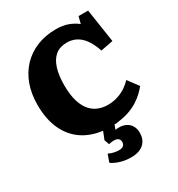

<svg xmlns="http://www.w3.org/2000/svg" viewBox="-222 -858 1157 1251"><g transform="rotate(-30 357.0 -232.5)"><path d="M400 252Q350 252 312 239Q274 226 255 211L275 154Q296 164 316 168Q336 172 352 172Q374 172 385 162Q396 152 396 135Q396 120 386 110Q376 100 353 100Q342 100 332.5 101.5Q323 103 314 105L301 68L324 10Q235 -1 171 -45.5Q107 -90 72.5 -166.5Q38 -243 38 -348Q38 -432 62.5 -499.5Q87 -567 133 -615.5Q179 -664 243.5 -690.5Q308 -717 388 -717Q439 -717 477 -703Q515 -689 546 -665L559 -717H631L669 -466L576 -448Q556 -507 530 -541.5Q504 -576 473 -591Q442 -606 406 -606Q353 -606 319.5 -578.5Q286 -551 269.5 -498.5Q253 -446 253 -374Q253 -300 268.5 -250.5Q284 -201 310 -172.5Q336 -144 368.5 -132Q401 -120 436 -120Q478 -120 513.5 -132Q549 -144 576 -163Q603 -182 620 -201L679 -122Q664 -103 642.5 -82.5Q621 -62 592.5 -43.5Q564 -25 527 -11.5Q490 2 444 8Q436 10 427 11Q418 12 409 12L397 45Q438 39 466.5 50Q495 61 510 84.5Q525 108 525 139Q525 178 508.5 203Q492 228 464 240Q436 252 400 252Z"/></g></svg>

Font: Literata 18pt ExtraBold
Style: Regular
Weight: 800
Designer: Latin by Veronika Burian and Jose Scaglione. Greek by Irene Vlachou. Cyrillic by Vera Evstafieva.
Foundry: TypeTogether
Version: Version 3.103;gftools[0.9.29]